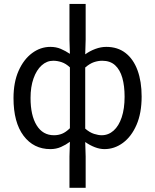

<svg xmlns="http://www.w3.org/2000/svg" viewBox="-20 -732 774 958"><path d="M326.6 205.1V48.6L328.8 -24.5Q308.6 -9.4 284.3 1.3Q260 12 231.3 12Q147.7 12 97.5 -54.7Q47.4 -121.4 47.4 -242.4Q47.4 -321.3 72.7 -378.5Q98.1 -435.7 140 -466.9Q182 -498.1 231.3 -498.1Q260 -498.1 283.4 -488.1Q306.8 -478.1 328.8 -463.4L326.6 -534.7V-712.4H407.4V-534.7L405.2 -460.9Q428.1 -477.6 455.6 -487.8Q483 -498.1 510.3 -498.1Q567.2 -498.1 606.5 -467.5Q645.7 -437 666.2 -381.3Q686.7 -325.5 686.7 -250.4Q686.7 -167.6 661.2 -109Q635.7 -50.4 593.4 -19.2Q551.1 12 501.3 12Q478 12 453.3 2.5Q428.6 -7 405.2 -23.4L407.4 48.6V205.1ZM249.5 -57.2Q271 -57.2 289.8 -64.8Q308.5 -72.4 328.8 -92.2V-395.9Q308.7 -414.7 287.5 -421.8Q266.3 -428.9 245.5 -428.9Q213.4 -428.9 187.7 -405.7Q162 -382.5 147.2 -340.5Q132.4 -298.5 132.4 -243.2Q132.4 -155.9 163 -106.6Q193.5 -57.2 249.5 -57.2ZM487.1 -57.2Q520.9 -57.2 546.8 -80.3Q572.7 -103.3 587.2 -146.5Q601.7 -189.7 601.7 -249.7Q601.7 -303.3 590.3 -343.7Q578.8 -384 554.3 -406.5Q529.7 -428.9 489.9 -428.9Q469.9 -428.9 448.9 -421.9Q428 -414.9 405.2 -395.2V-90.2Q427.6 -70.8 449.3 -64Q471.1 -57.2 487.1 -57.2Z"/></svg>

Font: SourceSans3VF
Style: Regular
Weight: 200
Designer: Paul D. Hunt
Foundry: Adobe
Version: Version 3.052;hotconv 1.1.0;makeotfexe 2.6.0